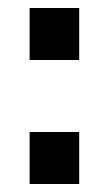

<svg xmlns="http://www.w3.org/2000/svg" viewBox="-20 -460 272 480"><path d="M178 -310H54V-440H178ZM178 0H54V-130H178Z"/></svg>

Font: Cabin
Style: Bold
Weight: 700
Designer: Pablo Impallari
Foundry: Pablo Impallari. www.impallari.com Igino Marini. www.ikern.com
Version: Version 1.005